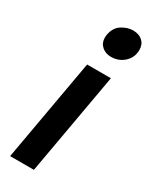

<svg xmlns="http://www.w3.org/2000/svg" viewBox="-191 -772 651 818"><g transform="rotate(30 134.5 -363.0)"><path d="M224 -502H107L18 0H135ZM116 -653Q115 -648 115 -639Q115 -613 133 -597Q151 -581 178 -581Q216 -581 242.5 -605.5Q269 -630 269 -667Q269 -694 251.5 -710Q234 -726 204 -726Q178 -726 150.5 -709Q123 -692 116 -653Z"/></g></svg>

Font: Geom Medium
Style: Italic
Weight: 500
Italic angle: -10°
Version: Version 1.102